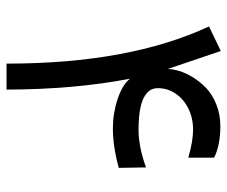

<svg xmlns="http://www.w3.org/2000/svg" viewBox="-74 -622 696 588"><g transform="rotate(90 274.0 -328.0)"><path d="M174.8 -1.5Q174.8 -375.5 61 -620.1L136.2 -656.2L191.4 -493.2Q191.4 -508.8 197.3 -528.6Q203.1 -548.3 216.8 -570.8Q230.5 -593.3 250 -611.8Q269.5 -630.4 300 -642.6Q330.6 -654.8 366.7 -654.8Q424.8 -654.8 462.9 -635.7V-556.6Q412.6 -571.3 377 -571.3Q341.3 -571.3 312 -556.6Q282.7 -542 266.4 -517.3Q250 -492.7 250 -463.4Q250 -442.9 265.1 -429.7Q280.3 -416.5 308.1 -410.4Q335.9 -404.3 377.4 -404.3Q429.7 -404.3 492.7 -427.2L494.1 -343.8Q429.2 -325.7 373 -325.7Q326.7 -325.7 283 -340.3Q239.3 -355 221.2 -377.9Q253.9 -206.5 254.4 0H174.8Z"/></g></svg>

Font: Samim FD
Style: FD
Weight: 400
Foundry: DejaVu fonts team - Redesigned by Saber Rastikerdar
Version: Version 4.00 December 17, 2020